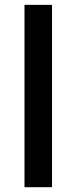

<svg xmlns="http://www.w3.org/2000/svg" viewBox="-20 -780 319 800"><path d="M196.8 0H82V-759.8H196.8Z"/></svg>

Font: f42954597008400   
Style: Regular
Weight: 600
Foundry: Ascender Corporation
Version: Version 1.10